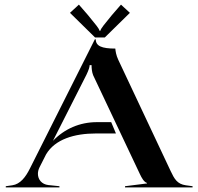

<svg xmlns="http://www.w3.org/2000/svg" viewBox="-20 -810 858 830"><path d="M282.5 -754.5 391 -648H433L541.5 -754.5L503 -790L463.5 -744.5C431.6 -704.8 416 -687.7 414 -677H410C408 -687.7 395.6 -701.1 360.5 -744.5L321 -790ZM5 0H237V-5L189 -10C160.5 -13.2 143.9 -34 143.9 -58.7C143.9 -67.8 146.2 -77.5 151 -87L179.1 -142.5C218 -208.5 302.4 -233 394 -233H481.2L460.7 -282H399C324.4 -282 258.4 -252.6 208.9 -201.2L353.5 -486.5C363.7 -507.7 367.5 -520.5 367.5 -528.5H375.8C375.8 -515.5 377.2 -498.3 382.8 -484.5L584.5 -58C592.6 -40.9 601.5 -24 615.5 -19V-17L520.5 -5V0H812.5V-5L783.5 -9C745.9 -14.2 733.7 -36.6 717.5 -71L491.5 -551C481.8 -571.5 479.5 -589 478.5 -600C420.3 -600 394 -610.8 394 -640H390L109 -81C90.8 -44.7 67.9 -14 33 -9L5 -5Z"/></svg>

Font: Prida01
Style: Black
Weight: 900
Designer: gluk
Foundry: gluk
Version: Version 00.072